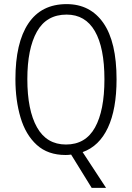

<svg xmlns="http://www.w3.org/2000/svg" viewBox="-20 -744 642 934"><path d="M547 -358Q547 -213 505 -123Q463 -33 382 -4L496 170H426L326 8Q313 10 299 10Q213 10 159 -39Q105 -88 80 -172Q55 -256 55 -359Q55 -536 118 -630Q181 -724 304 -724Q419 -724 483 -632Q547 -540 547 -358ZM113 -359Q113 -208 160 -124.5Q207 -41 301 -41Q396 -41 442 -123.5Q488 -206 488 -358Q488 -512 441.5 -592.5Q395 -673 304 -673Q206 -673 159.5 -590Q113 -507 113 -359Z"/></svg>

Font: Noto Sans Lao Looped Condensed Light
Style: Regular
Weight: 300
Width: 3
Designer: Mark Frömberg, Ben Mitchell
Foundry: The Fontpad Ltd
Version: Version 1.002; ttfautohint (v1.8.4.7-5d5b)